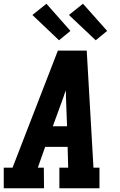

<svg xmlns="http://www.w3.org/2000/svg" viewBox="-21 -1005 641 1025"><path d="M-1 0V-110H46L288 -735H442L478 -110H510V0H296V-110H343L340 -221H220L181 -110H213L214 0ZM261 -331H337L331 -490Q331 -498 331 -506Q331 -514 330 -522Q327 -514 324 -506Q321 -498 319 -490ZM490 -790 347 -925 422 -985 551 -840ZM294 -790 152 -925 227 -985 355 -840Z"/></svg>

Font: Iosevka Etoile Extrabold
Style: Italic
Weight: 800
Italic angle: -9°
Designer: Belleve Invis
Foundry: Belleve Invis
Version: Version 22.1.2; ttfautohint (v1.8.4)